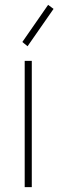

<svg xmlns="http://www.w3.org/2000/svg" viewBox="-20 -773 259 793"><path d="M82 0V-521.5H111.3V0ZM93.8 -582 72.3 -599.6 178.7 -752.9 201.2 -736.3Z"/></svg>

Font: Reddit Sans Condensed ExtraLight
Style: Regular
Weight: 250
Version: Version 1.014